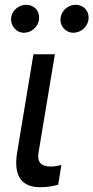

<svg xmlns="http://www.w3.org/2000/svg" viewBox="-20 -771 388 798"><path d="M119 -545.5 51.1 -136.4C34.1 -30.5 77.4 7.1 146.7 7.1C180.4 7.1 205.3 1.4 221.9 -3.2L235.1 -85.6C226.2 -82.7 206.7 -78.8 192.5 -78.8C161.9 -78.8 131.7 -87.4 140.3 -137.8L208.1 -545.5ZM26.6 -699.2C21.7 -665.5 46.9 -634.9 79.2 -634.9C111.2 -634.9 137.1 -659.4 141.7 -687.1C147.4 -723.4 123.9 -751.1 87.7 -751.1C60 -751.1 30.9 -729.4 26.6 -699.2ZM232.2 -699.2C226.2 -664.1 252.5 -634.9 284.8 -634.9C316.8 -634.9 342.7 -659.4 347.3 -687.1C353 -723.4 329.5 -751.1 293.3 -751.1C265.6 -751.1 237.2 -729.4 232.2 -699.2Z"/></svg>

Font: Margiela Sans Text
Style: Italic
Weight: 400
Italic angle: -9.39999°
Designer: Stefan Endress, Andreas Faust
Version: Version 1.100;FEAKit 1.0